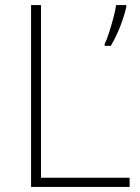

<svg xmlns="http://www.w3.org/2000/svg" viewBox="-20 -734 550 754"><path d="M102 0V-714H141V-36H489V0ZM476 -707Q468 -671 452 -630Q436 -589 415 -554H391V-561Q399 -577 408 -605Q417 -633 425 -663Q433 -693 436 -714H476Z"/></svg>

Font: Noto Sans Bengali UI ExtraLight
Style: Regular
Weight: 200
Designer: Jelle Bosma - Monotype Design Team
Foundry: Monotype Imaging Inc.
Version: Version 2.003; ttfautohint (v1.8.4.7-5d5b)